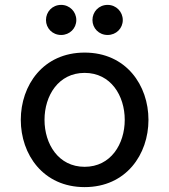

<svg xmlns="http://www.w3.org/2000/svg" viewBox="-20 -755 692 785"><path d="M420 -612C455 -612 482 -639 482 -673C482 -707 455 -735 420 -735C384 -735 358 -707 358 -673C358 -640 384 -612 420 -612ZM230 -612C265 -612 292 -639 292 -673C292 -707 265 -735 230 -735C194 -735 168 -707 168 -673C168 -640 194 -612 230 -612ZM326 10C496 10 587 -124 587 -265C587 -406 496 -540 326 -540C156 -540 65 -406 65 -265C65 -124 156 10 326 10ZM326 -73C219 -73 162 -166 162 -265C162 -364 219 -457 326 -457C433 -457 490 -364 490 -265C490 -166 433 -73 326 -73Z"/></svg>

Font: Be Vietnam Pro
Style: Regular
Weight: 400
Designer: Lam Bao, Tony Le, Vietanh Nguyen
Foundry: Yellow Type Foundry
Version: Version 1.002